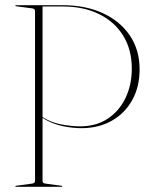

<svg xmlns="http://www.w3.org/2000/svg" viewBox="-20 -720 576 740"><path d="M518 -453Q518 -385 489.5 -334Q461 -283 410.5 -254.5Q360 -226 293 -226Q258.5 -226 219 -234.5Q179.5 -243 144 -265.5V-23Q144 -14 154.5 -12.5L217 -4Q220 -3.5 220 -2Q220 0 217 0H42.5Q39 0 39 -2Q39 -3.5 42 -4L104 -12.5Q115 -14 115 -23.5V-676.5Q115 -686 105.5 -687.5L41.5 -696Q39 -696 39 -698Q39 -700 42.5 -700H222Q309 -700 375.8 -669.5Q442.5 -639 480.2 -583.5Q518 -528 518 -453ZM144 -695V-268.5Q177.5 -247.5 217.5 -240.2Q257.5 -233 288.5 -233Q351 -233 395.5 -262.8Q440 -292.5 464 -343Q488 -393.5 488 -455Q488 -528.5 455 -582.2Q422 -636 362.2 -665.5Q302.5 -695 222 -695Z"/></svg>

Font: Fraunces 144pt S000 Thin
Style: Regular
Weight: 100
Version: Version 1.000; ttfautohint (v1.8.3)